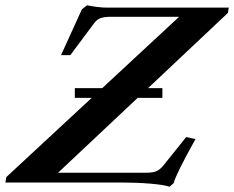

<svg xmlns="http://www.w3.org/2000/svg" viewBox="-82 -692 887 728"><path d="M201.7 -320.8V-357.9H305.7L597.2 -628.4H338.9Q314.5 -628.4 300 -623.5Q285.6 -618.7 274.9 -604L184.6 -482.9H149.4L228.5 -656.7L248 -671.9Q293 -663.1 323.2 -663.1H785.2L782.2 -643.1L479.5 -357.9H533.7V-320.8H439.9L138.2 -37.1H474.1Q498 -37.1 511.7 -43.2Q525.4 -49.3 538.6 -65.9L624 -172.4L659.2 -164.6Q584.5 -30.8 576.7 2L561 16.1Q541 8.8 488.5 4.4Q436 0 378.9 0H-61.5L-58.1 -20.5L265.6 -320.8Z"/></svg>

Font: Elstob 10pt SemiBold
Style: Italic
Weight: 600
Italic angle: -20°
Designer: Peter S. Baker
Version: Version 1.015